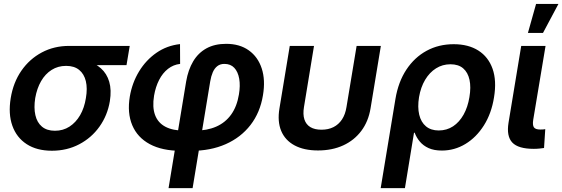

<svg xmlns="http://www.w3.org/2000/svg" viewBox="-20 -766 2899 990"><path d="M247.6 11.2Q169.9 11.2 117.7 -22.7Q65.4 -56.6 43.7 -117.7Q22 -178.7 35.2 -259.8Q48.3 -340.8 90.3 -401.4Q132.3 -461.9 195.6 -495.6Q258.8 -529.3 336.4 -529.3H648.9L632.3 -430.2H412.1L320.3 -426.3Q278.8 -426.3 246.1 -405.5Q213.4 -384.8 191.9 -347.7Q170.4 -310.5 161.6 -260.3Q153.8 -210.4 162.4 -172.4Q170.9 -134.3 196.3 -113Q221.7 -91.8 263.2 -91.8Q305.2 -91.8 338.1 -113Q371.1 -134.3 393.1 -172.1Q415 -210 422.9 -260.3Q431.6 -310.5 422.6 -347.7Q413.6 -384.8 388.2 -405.5Q362.8 -426.3 321.3 -426.3L326.7 -467.3Q380.9 -467.3 425.3 -454.1Q469.7 -440.9 500.2 -413.8Q530.8 -386.7 543.2 -344.5Q555.7 -302.2 546.4 -244.1Q534.2 -170.9 492.9 -113Q451.7 -55.2 388.4 -22Q325.2 11.2 247.6 11.2Z M849.1 204.1 939.9 -346.2Q950.2 -406.2 976.1 -449.7Q1002 -493.2 1044.4 -516.6Q1086.9 -540 1146 -540Q1215.8 -540 1262.9 -506.3Q1310.1 -472.7 1329.6 -412.8Q1349.1 -353 1335.9 -274.9Q1321.3 -185.5 1271.5 -121.3Q1221.7 -57.1 1143.8 -22.7Q1065.9 11.7 966.8 11.7H913.6Q816.4 11.7 752.4 -22.7Q688.5 -57.1 661.9 -120.4Q635.3 -183.6 649.4 -268.6Q661.6 -339.8 697.3 -398.2Q732.9 -456.5 786.9 -493.9Q840.8 -531.2 908.2 -538.6L908.7 -436.5Q874 -432.6 846.4 -411.1Q818.8 -389.6 800.5 -354Q782.2 -318.4 774.4 -272.9Q764.6 -213.4 779.5 -173.1Q794.4 -132.8 832.8 -112.5Q871.1 -92.3 931.2 -92.3H984.4Q1047.4 -92.3 1094.7 -113Q1142.1 -133.8 1171.9 -175.3Q1201.7 -216.8 1211.9 -278.8Q1219.7 -324.7 1213.4 -360.4Q1207 -396 1188 -416.3Q1168.9 -436.5 1137.2 -436.5Q1115.2 -436.5 1100.6 -425Q1085.9 -413.6 1077.1 -393.3Q1068.4 -373 1064 -346.7L973.1 204.1Z M1619.6 9.8Q1547.4 9.8 1498.8 -16.4Q1450.2 -42.5 1429.9 -91.1Q1409.7 -139.6 1420.9 -207L1474.1 -529.3H1599.1L1547.4 -214.4Q1541 -176.3 1549.6 -150.1Q1558.1 -124 1580.3 -110.6Q1602.5 -97.2 1637.7 -97.2Q1672.9 -97.2 1699.5 -110.6Q1726.1 -124 1743.4 -150.1Q1760.7 -176.3 1766.6 -214.4L1818.8 -529.3H1943.8L1890.6 -207Q1879.4 -139.6 1843 -91.1Q1806.6 -42.5 1749.8 -16.4Q1692.9 9.8 1619.6 9.8Z M1942.9 204.1 2019 -255.9Q2033.7 -343.8 2075.4 -407Q2117.2 -470.2 2179.7 -504.2Q2242.2 -538.1 2319.3 -538.1Q2395 -538.1 2446.5 -505.4Q2498 -472.7 2519.8 -411.4Q2541.5 -350.1 2527.3 -264.2Q2514.2 -181.2 2475.1 -119.4Q2436 -57.6 2379.9 -23.7Q2323.7 10.3 2258.3 10.3Q2217.8 10.3 2189.9 -2.4Q2162.1 -15.1 2144.8 -35.9Q2127.4 -56.6 2118.2 -81.5H2114.7L2067.9 204.1ZM2242.2 -93.3Q2283.7 -93.3 2316.2 -114.7Q2348.6 -136.2 2370.4 -175Q2392.1 -213.9 2400.4 -265.1Q2409.2 -316.4 2400.9 -354.5Q2392.6 -392.6 2368.2 -413.6Q2343.8 -434.6 2302.7 -434.6Q2261.7 -434.6 2228.3 -413.6Q2194.8 -392.6 2172.1 -354.5Q2149.4 -316.4 2140.6 -265.1Q2132.3 -213.4 2141.6 -174.6Q2150.9 -135.7 2176.5 -114.5Q2202.1 -93.3 2242.2 -93.3Z M2732.4 1.5Q2652.3 1.5 2621.6 -31Q2590.8 -63.5 2602.1 -133.3L2667.5 -529.3H2793L2729.5 -148.9Q2725.1 -121.1 2732.9 -109.6Q2740.7 -98.1 2766.1 -98.1Q2774.4 -98.1 2780.8 -98.6Q2787.1 -99.1 2791.5 -100.1L2785.2 -2.9Q2775.4 -1.5 2761.7 0Q2748 1.5 2732.4 1.5ZM2702.1 -596.2 2744.1 -745.6H2859.4L2779.8 -596.2Z"/></svg>

Font: Inter 24pt SemiBold
Style: Italic
Weight: 600
Italic angle: -9.3988°
Designer: Rasmus Andersson
Foundry: rsms
Version: Version 4.001;git-66647c0bb